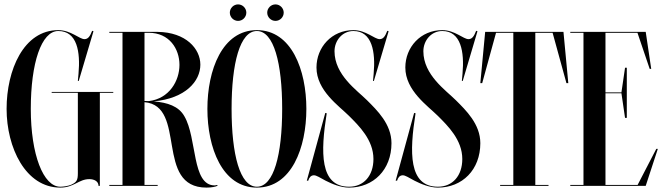

<svg xmlns="http://www.w3.org/2000/svg" viewBox="-20 -845 3017 873"><path d="M495 -427H215V-423H334V-57.5C334 -25.5 328.5 -16.5 303.5 -5C290.5 0.5 270 4 254 4C177 4 120 -142 120 -350C120 -558 168 -704 245 -704C331 -704 346 -609 337 -510L334 -477H338L405 -703L399 -705C389 -679 380 -667 364 -667C341 -667 302 -708 245 -708C87 -708 10 -526 10 -350C10 -174 96 8 254 8C317 8 338 -30.5 386 -30.5C408.5 -30.5 428 -20.5 428 0H434V-423H495Z M967 -4C964 -3 959 -2 956 -2C851 -2 877 -217 818 -317C792.3 -362.2 741.6 -378.9 678.9 -384C823.1 -397.4 891 -475.4 891 -551C891 -623.2 825.4 -698.4 697 -700V-700H477V-696H537V-4H477V0H697V-4H637V-380.4C831.9 -363.7 681.5 8 919 8C942 8 962 4 970 -1ZM656 -696C750 -696 796 -623 796 -550C796 -478.1 750.4 -396.7 656.8 -385.3C650.3 -385.6 643.7 -385.8 637 -385.9V-696Z M1062.5 -750C1083 -750 1100 -767 1100 -787.5C1100 -808 1083 -825 1062.5 -825C1042 -825 1025 -808 1025 -787.5C1025 -767 1042 -750 1062.5 -750ZM1232.5 -750C1253 -750 1270 -767 1270 -787.5C1270 -808 1253 -825 1232.5 -825C1212 -825 1195 -808 1195 -787.5C1195 -767 1212 -750 1232.5 -750ZM1148 -708C990 -708 923 -526 923 -350C923 -174 990 8 1148 8C1306 8 1373 -174 1373 -350C1373 -526 1306 -708 1148 -708ZM1148 4C1071 4 1033 -142 1033 -350C1033 -558 1071 -704 1148 -704C1225 -704 1263 -558 1263 -350C1263 -142 1225 4 1148 4Z M1567 8C1678 8 1760 -73 1760 -194C1760 -281 1694 -344 1649 -389C1604 -434 1501 -504 1501 -612C1501 -660 1536 -704 1587 -704C1672 -704 1688 -609 1679 -510L1676 -477H1680L1747 -703L1741 -705C1731 -679 1722 -667 1706 -667C1683 -667 1644 -708 1587 -708C1488 -708 1419 -630 1419 -538C1419 -433 1522 -363 1567 -318C1612 -273 1678 -209 1678 -122C1678 -46 1634 4 1567 4C1433 4 1437.5 -153.5 1465.5 -330L1459 -331.5L1375 -23.5H1381.5C1385.5 -37.5 1393.5 -47.5 1406.5 -48C1419 -48.5 1434.5 -37 1460.5 -23.5C1489.5 -8.5 1530 8 1567 8Z M1971 8C2082 8 2164 -73 2164 -194C2164 -281 2098 -344 2053 -389C2008 -434 1905 -504 1905 -612C1905 -660 1940 -704 1991 -704C2076 -704 2092 -609 2083 -510L2080 -477H2084L2151 -703L2145 -705C2135 -679 2126 -667 2110 -667C2087 -667 2048 -708 1991 -708C1892 -708 1823 -630 1823 -538C1823 -433 1926 -363 1971 -318C2016 -273 2082 -209 2082 -122C2082 -46 2038 4 1971 4C1837 4 1841.5 -153.5 1869.5 -330L1863 -331.5L1779 -23.5H1785.5C1789.5 -37.5 1797.5 -47.5 1810.5 -48C1823 -48.5 1838.5 -37 1864.5 -23.5C1893.5 -8.5 1934 8 1971 8Z M2542 -700H2186L2164 -467H2172.5L2235.4 -696H2314V-4H2254V0H2474V-4H2414V-696H2492.6L2555.5 -467H2564Z M2879.1 -4H2733V-421H2805.6L2822 -309H2830V-537H2822L2805.6 -425H2733V-696H2878.4L2934 -532H2941L2916 -700H2573V-696H2633V-4H2573V0H2916L2971 -168H2964Z"/></svg>

Font: Picaflor 96 pt
Style: Regular
Weight: 400
Designer: Ariel Martín Pérez
Foundry: Tunera Type Foundry
Version: Version 1.000;hotconv 1.0.109;makeotfexe 2.5.65596